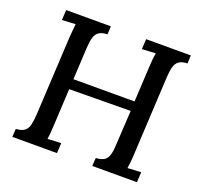

<svg xmlns="http://www.w3.org/2000/svg" viewBox="-122 -838 1026 977"><g transform="rotate(20 391.5 -350.0)"><path d="M751 -700 749 -656Q720 -655 704.5 -644.5Q689 -634 682.5 -612.5Q676 -591 674 -554L652 -134Q651 -107 648.5 -85.5Q646 -64 644 -51Q662 -53 682 -53.5Q702 -54 717 -55L714 0H472L475 -44Q508 -46 523 -58Q538 -70 543.5 -94Q549 -118 550 -155L560 -330L228 -327L218 -134Q217 -107 215 -85.5Q213 -64 211 -51Q228 -53 248.5 -53.5Q269 -54 284 -55L281 0H39L42 -44Q74 -46 89 -58Q104 -70 109.5 -94Q115 -118 117 -155L139 -571Q141 -593 142.5 -613.5Q144 -634 146 -649Q129 -648 109 -647Q89 -646 73 -645L76 -700H318L316 -656Q287 -655 271 -644.5Q255 -634 248.5 -612.5Q242 -591 240 -553L231 -382H562L572 -571Q573 -593 575 -613.5Q577 -634 580 -649Q562 -648 542 -647Q522 -646 506 -645L509 -700Z"/></g></svg>

Font: Lora Medium
Style: Italic
Weight: 500
Italic angle: -3°
Designer: Olga Karpushina, Alexei Vanyashin (Cyrillic)
Foundry: Cyreal
Version: Version 3.004